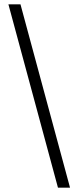

<svg xmlns="http://www.w3.org/2000/svg" viewBox="-20 -765 364 891"><path d="M249 106 19 -745H75L305 106Z"/></svg>

Font: Asta Sans Light
Style: Regular
Weight: 300
Designer: 42dot
Version: Version 1.000